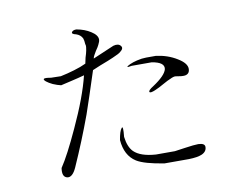

<svg xmlns="http://www.w3.org/2000/svg" viewBox="-75 -844 1151 899"><g transform="rotate(-10 500.0 -394.5)"><path d="M230.5 -536.1 183.6 -537.1Q156.2 -542 150.4 -538.1Q145.5 -534.2 157.2 -524.4Q168 -515.6 186.5 -506.8Q207 -498 224.6 -494.1Q242.2 -498 275.4 -505.9Q309.6 -513.7 337.9 -521.5Q313.5 -421.9 249 -283.2Q195.3 -166 159.2 -112.3Q152.3 -70.3 177.7 -64.5Q202.1 -59.6 221.7 -102.5Q274.4 -220.7 317.4 -337.9Q341.8 -408.2 382.8 -535.2L383.8 -538.1L420.9 -553.7Q464.8 -570.3 484.4 -579.1Q516.6 -592.8 523.4 -599.6Q543 -614.3 532.2 -627Q521.5 -640.6 497.1 -633.8L396.5 -590.8Q397.5 -597.7 402.3 -606.4Q405.3 -612.3 413.1 -625Q424.8 -641.6 428.7 -650.4Q436.5 -665 436.5 -674.8Q436.5 -695.3 407.2 -713.9Q378.9 -732.4 339.8 -739.3Q324.2 -739.3 318.4 -731.4Q311.5 -721.7 335 -716.8Q355.5 -710 364.3 -692.4Q368.2 -682.6 369.1 -663.1L370.1 -661.1Q372.1 -652.3 368.2 -633.8Q366.2 -623 359.4 -601.6L353.5 -574.2Q329.1 -562.5 295.9 -552.7Q263.7 -543 230.5 -536.1ZM684.6 -552.7H638.7Q618.2 -552.7 594.7 -546.9Q574.2 -542 559.6 -535.2Q544.9 -528.3 544.9 -525.4Q545.9 -522.5 565.4 -526.4H660.2Q721.7 -516.6 715.8 -484.4Q709 -455.1 648.4 -415Q623 -399.4 626 -391.6Q628.9 -383.8 657.2 -396.5Q664.1 -399.4 675.8 -405.3Q683.6 -409.2 697.3 -417Q721.7 -430.7 732.4 -434.6Q750 -443.4 758.8 -442.4Q789.1 -436.5 803.7 -438.5Q826.2 -442.4 826.2 -466.8Q826.2 -493.2 784.2 -518.6Q740.2 -545.9 684.6 -552.7ZM695.3 -97.7H605.5Q533.2 -102.5 502 -132.8Q478.5 -156.2 472.7 -205.1Q478.5 -260.7 468.8 -248Q458 -235.4 451.2 -193.4Q457 -119.1 507.8 -86.9Q543.9 -64.5 637.7 -49.8H753.9Q794.9 -50.8 815.4 -59.6Q839.8 -70.3 839.8 -92.8Q839.8 -110.4 808.6 -111.3Q790 -111.3 743.2 -104.5Z"/></g></svg>

Font: Batang
Style: Regular
Weight: 400
Version: Version 2.21